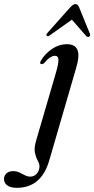

<svg xmlns="http://www.w3.org/2000/svg" viewBox="-144 -675 463 943"><path d="M229.5 -339.5 97 116Q57.5 247.5 -61.5 247.5Q-93 247.5 -108.8 235.2Q-124.5 223 -124.5 204.5Q-124.5 188.5 -112.8 177Q-101 165.5 -79.5 165.5Q-62.5 165.5 -48.5 172.2Q-34.5 179 -21.5 185.8Q-8.5 192.5 5.5 192.5Q22 192.5 35.2 179.5Q48.5 166.5 50 143Q50 129.5 41.5 114.2Q33 99 27.8 76.2Q22.5 53.5 33 17L130 -315.5Q143.5 -361.5 143 -381.2Q142.5 -401 125.5 -401Q115.5 -401 102.8 -393.2Q90 -385.5 72 -364.5Q64 -358.5 58 -360.5Q49 -363.5 56.5 -376.5Q77.5 -412 112 -435Q146.5 -458 183.5 -458Q225.5 -458 236.8 -429Q248 -400 229.5 -339.5ZM294.1 -495.3Q287.5 -489.9 279.9 -497.6L208.9 -578.4L100.1 -501.1Q89.8 -494.3 85 -499.4Q81.1 -505 90.3 -514.8L201 -639.1Q215.6 -655.3 227.1 -655Q238.1 -654.8 245 -638.2L296.9 -510.7Q301.2 -500.7 294.1 -495.3Z"/></svg>

Font: Fraunces 72pt
Style: Italic
Weight: 400
Italic angle: -16°
Version: Version 1.000;[b76b70a41]